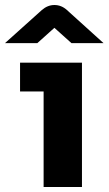

<svg xmlns="http://www.w3.org/2000/svg" viewBox="-56 -746 433 766"><path d="M-36 -574 111 -706Q134 -726 161 -726Q189 -726 211 -706L357 -574H229L161 -635L93 -574ZM118 0V-381H24V-496H271V0Z"/></svg>

Font: Atkinson Hyperlegible Pro
Style: Bold
Weight: 700
Designer: Elliott Scott, Megan Eiswerth, Linus Boman, Theodore Petrosky, Jacob Perez
Foundry: Braille Institute
Version: Version 1.5.1